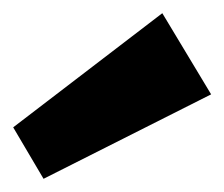

<svg xmlns="http://www.w3.org/2000/svg" viewBox="-20 -849 340 291"><path d="M300 -706 46 -578 0 -656 226 -829Z"/></svg>

Font: Pathway Extreme 8pt Thin 12pt ExtraBold
Style: Regular
Weight: 800
Version: Version 1.001;gftools[0.9.26]